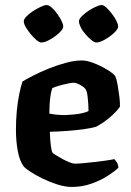

<svg xmlns="http://www.w3.org/2000/svg" viewBox="-20 -739 517 759"><path d="M264 0Q237 0 206 -10Q175 -20 146.5 -34Q118 -48 98 -61.5Q78 -75 73 -82Q57 -104 50 -143.5Q43 -183 43 -226Q43 -264 46.5 -301Q50 -338 56.5 -369Q63 -400 69 -417Q84 -426 111 -440Q138 -454 171.5 -467.5Q205 -481 239.5 -490.5Q274 -500 304 -500Q323 -500 349.5 -490Q376 -480 400.5 -465.5Q425 -451 435 -439Q441 -427 445 -403.5Q449 -380 452 -356Q455 -332 454 -317Q442 -300 424.5 -284Q407 -268 389.5 -256Q372 -244 360 -238Q339 -232 309.5 -228Q280 -224 246 -221.5Q212 -219 177 -218Q178 -186 181 -163Q184 -140 188 -135Q191 -132 202 -125Q213 -118 227 -110.5Q241 -103 254.5 -97.5Q268 -92 276 -92Q289 -92 309.5 -94Q330 -96 353 -98.5Q376 -101 397 -104Q418 -107 432 -110Q437 -105 442 -97Q447 -89 448 -76Q434 -62 406 -44Q378 -26 341.5 -13Q305 0 264 0ZM238 -284Q255 -285 272 -286.5Q289 -288 304.5 -291.5Q320 -295 330 -300Q330 -311 329 -327.5Q328 -344 326 -360Q324 -376 320 -384Q316 -391 306.5 -397.5Q297 -404 287.5 -408Q278 -412 272 -412Q264 -412 247 -408.5Q230 -405 213 -400Q196 -395 187 -391Q182 -378 179.5 -360Q177 -342 176 -323.5Q175 -305 175 -290Q188 -287 205.5 -285.5Q223 -284 238 -284ZM361 -571Q353 -571 341.5 -580.5Q330 -590 318 -603.5Q306 -617 299 -631.5Q292 -646 292 -655Q292 -663 302.5 -674Q313 -685 328 -695Q343 -705 358 -712Q373 -719 382 -719Q390 -719 400.5 -709Q411 -699 422 -685Q433 -671 440 -657Q447 -643 447 -634Q447 -624 431 -609Q415 -594 394.5 -582.5Q374 -571 361 -571ZM143 -571Q136 -571 124.5 -580.5Q113 -590 101.5 -604Q90 -618 82 -631.5Q74 -645 74 -655Q74 -663 84.5 -674Q95 -685 110.5 -695Q126 -705 141 -712Q156 -719 164 -719Q173 -719 184 -709.5Q195 -700 205.5 -685.5Q216 -671 223 -657Q230 -643 230 -634Q230 -624 214 -609Q198 -594 177.5 -582.5Q157 -571 143 -571Z"/></svg>

Font: Texturina Medium 12pt
Style: Bold
Weight: 700
Version: Version 1.002